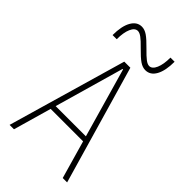

<svg xmlns="http://www.w3.org/2000/svg" viewBox="-282 -1030 1114 1114"><g transform="rotate(45 275.0 -473.0)"><path d="M39 0 250 -730H300L511 0H475L277 -693H273L75 0ZM130 -234V-266H420V-234ZM371 -781Q348 -781 324.5 -797Q301 -813 262 -853Q231 -885 212.5 -898.5Q194 -912 180 -912Q156 -912 141.5 -879Q127 -846 127 -791H93Q93 -864 116 -905Q139 -946 179 -946Q202 -946 225.5 -930Q249 -914 288 -874Q319 -842 337.5 -828Q356 -814 370 -814Q394 -814 408.5 -847.5Q423 -881 423 -936H457Q457 -863 434.5 -822Q412 -781 371 -781Z"/></g></svg>

Font: M PLUS Code Latin SemiExpanded ExtraLight
Style: Regular
Weight: 250
Width: 6
Designer: Coji Morishita
Foundry: UNDERFOREST DESIGN
Version: Version 1.002; ttfautohint (v1.8.3)